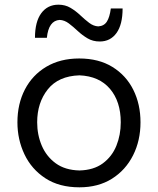

<svg xmlns="http://www.w3.org/2000/svg" viewBox="-20 -781 667 812"><path d="M315.9 11.2Q230.5 11.2 171.9 -27.1Q113.3 -65.4 83.5 -128.2Q53.7 -190.9 53.7 -263.7Q53.7 -341.8 85.4 -402.8Q117.2 -463.9 176 -498.8Q234.9 -533.7 314.9 -533.7Q397.5 -533.7 455.3 -498Q513.2 -462.4 543.7 -401.4Q574.2 -340.3 574.2 -263.7Q574.2 -186.5 542.7 -124Q511.2 -61.5 453.4 -25.1Q395.5 11.2 315.9 11.2ZM315.9 -60.1Q376 -61.5 414.8 -90.1Q453.6 -118.7 472.2 -164.6Q490.7 -210.4 490.7 -263.7Q490.7 -351.6 445.1 -405.3Q399.4 -459 315.9 -462.4Q227.1 -459.5 182.1 -403.1Q137.2 -346.7 137.2 -263.7Q137.2 -210.9 156.7 -165Q176.3 -119.1 215.8 -90.3Q255.4 -61.5 315.9 -60.1ZM401.9 -605.5Q372.6 -605.5 350.1 -618.9Q327.6 -632.3 308.6 -650.1Q289.6 -668 271.2 -681.9Q252.9 -695.8 232.4 -696.8Q185.5 -693.8 178.2 -621.1H127.9Q127.9 -689 154.5 -725.1Q181.2 -761.2 227.1 -761.2Q255.9 -761.2 278.3 -747.8Q300.8 -734.4 319.8 -716.3Q338.9 -698.2 357.2 -684.3Q375.5 -670.4 395.5 -669.4Q419.9 -670.9 431.9 -689.5Q443.8 -708 448.7 -745.1H498.5Q498.5 -677.2 472.7 -641.4Q446.8 -605.5 401.9 -605.5Z"/></svg>

Font: Pinar DS4-Regular
Style: Regular
Weight: 400
Designer: Amin Abedi
Version: Version 2.000